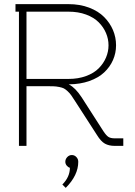

<svg xmlns="http://www.w3.org/2000/svg" viewBox="-20 -699 647 920"><path d="M293 76.2Q293 63.5 302.2 53.7Q311.5 43.9 324.2 43.9Q336.9 43.9 345.9 53.5Q355 63 355 76.2Q355 141.1 294.9 201.2L278.8 185.1Q314.9 148.9 314.9 105Q305.7 102.1 299.3 94Q293 85.9 293 76.2ZM311 -293.9Q341.3 -278.3 371.1 -232.9L475.1 -70.8Q489.3 -49.3 500 -42.7Q510.7 -36.1 529.8 -36.1H570.8V0H529.8Q502 0 482.7 -10.7Q463.4 -21.5 444.8 -51.8L340.8 -212.9Q328.6 -231.9 321.3 -242.4Q314 -252.9 303.7 -262.2Q293.5 -271.5 285.9 -275.4Q278.3 -279.3 263.7 -282.2Q249 -285.2 235.1 -285.6Q221.2 -286.1 195.8 -286.1H106.9V0H70.8V-643.1H54.2V-679.2H308.1Q362.8 -679.2 407 -662.4Q451.2 -645.5 479 -617.4Q506.8 -589.4 521.5 -554.7Q536.1 -520 536.1 -481.9Q536.1 -444.8 521.5 -411.4Q506.8 -377.9 479.2 -352.1Q451.7 -326.2 408.2 -310.8Q364.7 -295.4 311 -294.9H310.1V-293.9ZM308.1 -320.8Q355 -320.8 392.6 -334.7Q430.2 -348.6 453.1 -371.8Q476.1 -395 488 -423.3Q500 -451.7 500 -481.9Q500 -512.2 488 -540.5Q476.1 -568.8 453.1 -592Q430.2 -615.2 392.6 -629.2Q355 -643.1 308.1 -643.1H106.9V-320.8Z"/></svg>

Font: RawengulkPcs
Style: Regular
Weight: 400
Version: Version 0.92